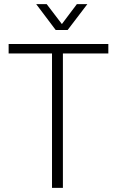

<svg xmlns="http://www.w3.org/2000/svg" viewBox="-20 -914 568 934"><path d="M309 -768 405 -894H354L281 -797L207 -894H156L251 -768ZM507 -700H22V-654H233V0H286V-654H507Z"/></svg>

Font: Arthouse Owned Light
Style: Regular
Weight: 300
Designer: Jeremy Tribby
Foundry: Tribby Type
Version: Version 1.000;PS 001.000;hotconv 1.0.88;makeotf.lib2.5.64775